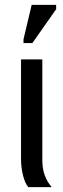

<svg xmlns="http://www.w3.org/2000/svg" viewBox="-20 -773 262 793"><path d="M193.8 0H97.2Q83.5 -15.1 75.2 -48.1Q66.9 -81.1 66.9 -115.2V-527.8H154.8V-110.8Q154.8 -43.9 193.8 0ZM113.8 -595.2H77.1V-610.8L110.8 -752.9H211.9V-734.9Z"/></svg>

Font: Libra Sans Modern
Style: Regular
Weight: 400
Foundry: Stefan Peev, Context Ltd
Version: Version 1.000